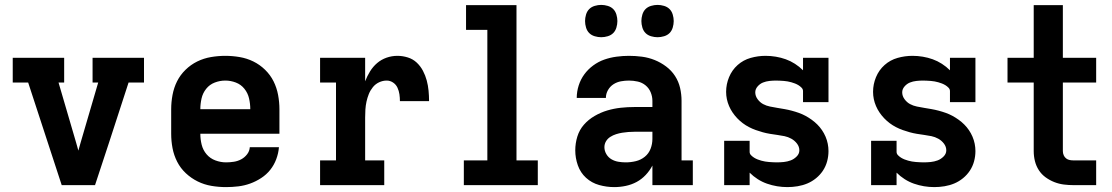

<svg xmlns="http://www.w3.org/2000/svg" viewBox="-20 -756 4540 784"><path d="M232 0 95 -419H32V-520H242V-419H219L291 -173Q293 -165 295.5 -157Q298 -149 300 -141Q302 -149 304.5 -157Q307 -165 309 -173L381 -419H358V-520H568V-419H505L425 -173L368 0Z M903 8Q873 8 843.5 3Q814 -2 787.5 -15Q761 -28 739 -48.5Q717 -69 703.5 -95.5Q690 -122 684.5 -151Q679 -180 679 -210V-310Q679 -339 684.5 -368.5Q690 -398 703 -424Q716 -450 737.5 -471Q759 -492 785.5 -505Q812 -518 841.5 -523Q871 -528 900 -528Q929 -528 958.5 -523Q988 -518 1014.5 -505Q1041 -492 1062.5 -471Q1084 -450 1097 -424Q1110 -398 1115.5 -368.5Q1121 -339 1121 -310V-210H798Q798 -187 803.5 -165Q809 -143 823.5 -126Q838 -109 859.5 -101Q881 -93 903 -93Q919 -93 935 -95.5Q951 -98 965 -105.5Q979 -113 989 -126Q999 -139 1000 -155H1119Q1117 -130 1108 -106Q1099 -82 1083.5 -62.5Q1068 -43 1046.5 -29Q1025 -15 1001.5 -6.5Q978 2 953 5Q928 8 903 8ZM1002 -310Q1002 -332 997 -354Q992 -376 978 -393.5Q964 -411 943 -419Q922 -427 900 -427Q878 -427 857 -419Q836 -411 822 -393.5Q808 -376 803 -354Q798 -332 798 -310Z M1287 0V-101H1352V-419H1287V-520H1471V-424Q1479 -445 1491 -464.5Q1503 -484 1520 -498.5Q1537 -513 1558.5 -520.5Q1580 -528 1603 -528Q1624 -528 1645 -521.5Q1666 -515 1681.5 -500.5Q1697 -486 1707 -467Q1717 -448 1722.5 -427.5Q1728 -407 1730 -385.5Q1732 -364 1732 -343H1613Q1613 -357 1611 -371Q1609 -385 1603 -398Q1597 -411 1585 -419Q1573 -427 1559 -427Q1543 -427 1528 -420Q1513 -413 1502.5 -400Q1492 -387 1486 -372Q1480 -357 1476.5 -341Q1473 -325 1472 -308.5Q1471 -292 1471 -276V-101H1549V0Z M1874 0V-101H1970V-634H1883V-735H2089V-101H2176V0Z M2488 8Q2457 8 2426.5 -0.5Q2396 -9 2373 -30Q2350 -51 2339.5 -81Q2329 -111 2329 -142Q2329 -171 2337.5 -198.5Q2346 -226 2364.5 -247Q2383 -268 2408 -282.5Q2433 -297 2460 -305Q2487 -313 2515 -316Q2543 -319 2571 -319H2644V-344Q2644 -362 2637 -379Q2630 -396 2616 -407.5Q2602 -419 2584 -423Q2566 -427 2548 -427Q2532 -427 2515.5 -424Q2499 -421 2485 -412Q2471 -403 2462.5 -388Q2454 -373 2454 -356H2335Q2335 -382 2343 -407Q2351 -432 2366 -452.5Q2381 -473 2402 -488.5Q2423 -504 2447 -512.5Q2471 -521 2497 -524.5Q2523 -528 2548 -528Q2575 -528 2601.5 -524.5Q2628 -521 2653 -511Q2678 -501 2700 -484.5Q2722 -468 2736.5 -445.5Q2751 -423 2757 -397Q2763 -371 2763 -344V-101H2809V0H2644V-80Q2633 -59 2616.5 -41.5Q2600 -24 2579.5 -13Q2559 -2 2535.5 3Q2512 8 2488 8ZM2535 -93Q2556 -93 2576.5 -98Q2597 -103 2613 -116Q2629 -129 2636.5 -148.5Q2644 -168 2644 -189V-218H2571Q2558 -218 2545.5 -217Q2533 -216 2520.5 -214Q2508 -212 2495.5 -208Q2483 -204 2472 -197Q2461 -190 2454.5 -179Q2448 -168 2448 -155Q2448 -140 2456 -126.5Q2464 -113 2477 -105.5Q2490 -98 2505 -95.5Q2520 -93 2535 -93ZM2665 -604Q2652 -604 2638.5 -608Q2625 -612 2616 -621Q2607 -630 2603 -643.5Q2599 -657 2599 -670Q2599 -683 2603 -696.5Q2607 -710 2616 -719Q2625 -728 2638.5 -732Q2652 -736 2665 -736Q2678 -736 2691.5 -732Q2705 -728 2714 -719Q2723 -710 2727 -696.5Q2731 -683 2731 -670Q2731 -657 2727 -643.5Q2723 -630 2714 -621Q2705 -612 2691.5 -608Q2678 -604 2665 -604ZM2435 -604Q2422 -604 2408.5 -608Q2395 -612 2386 -621Q2377 -630 2373 -643.5Q2369 -657 2369 -670Q2369 -683 2373 -696.5Q2377 -710 2386 -719Q2395 -728 2408.5 -732Q2422 -736 2435 -736Q2448 -736 2461.5 -732Q2475 -728 2484 -719Q2493 -710 2497 -696.5Q2501 -683 2501 -670Q2501 -657 2497 -643.5Q2493 -630 2484 -621Q2475 -612 2461.5 -608Q2448 -604 2435 -604Z M3195 8Q3174 8 3153 4.5Q3132 1 3112 -6Q3092 -13 3074 -24.5Q3056 -36 3041 -51V0H2937V-181H3041V-136Q3041 -128 3047 -122Q3053 -116 3059.5 -112Q3066 -108 3073.5 -105Q3081 -102 3088.5 -100Q3096 -98 3104 -96.5Q3112 -95 3120 -94.5Q3128 -94 3136 -93.5Q3144 -93 3151 -93Q3166 -93 3180.5 -94.5Q3195 -96 3208.5 -101Q3222 -106 3233 -117Q3244 -128 3244 -142Q3244 -157 3234.5 -169.5Q3225 -182 3211.5 -189.5Q3198 -197 3183.5 -200Q3169 -203 3154 -205Q3139 -207 3124 -209.5Q3109 -212 3094.5 -216Q3080 -220 3066 -225Q3052 -230 3038.5 -237Q3025 -244 3013 -253Q3001 -262 2990.5 -273Q2980 -284 2971.5 -296.5Q2963 -309 2957 -323Q2951 -337 2948 -351.5Q2945 -366 2945 -381Q2945 -412 2957 -441Q2969 -470 2992 -490.5Q3015 -511 3045 -519.5Q3075 -528 3106 -528Q3127 -528 3148 -524.5Q3169 -521 3188.5 -514Q3208 -507 3226 -495.5Q3244 -484 3259 -469V-520H3363V-339H3259V-384Q3259 -392 3253 -398Q3247 -404 3240.5 -408Q3234 -412 3226.5 -415Q3219 -418 3211.5 -420Q3204 -422 3196.5 -423.5Q3189 -425 3181 -425.5Q3173 -426 3165 -426.5Q3157 -427 3149 -427Q3136 -427 3122 -425.5Q3108 -424 3095.5 -419Q3083 -414 3073.5 -403Q3064 -392 3064 -379Q3064 -364 3073.5 -351Q3083 -338 3096 -331Q3109 -324 3124 -321Q3139 -318 3154 -315.5Q3169 -313 3183.5 -310.5Q3198 -308 3213 -304Q3228 -300 3242 -295Q3256 -290 3269 -283Q3282 -276 3294.5 -267Q3307 -258 3317.5 -247.5Q3328 -237 3336.5 -224.5Q3345 -212 3351 -198Q3357 -184 3360 -169Q3363 -154 3363 -139Q3363 -118 3357.5 -97.5Q3352 -77 3340.5 -59.5Q3329 -42 3312.5 -28.5Q3296 -15 3277 -7Q3258 1 3237 4.5Q3216 8 3195 8Z M3795 8Q3774 8 3753 4.5Q3732 1 3712 -6Q3692 -13 3674 -24.5Q3656 -36 3641 -51V0H3537V-181H3641V-136Q3641 -128 3647 -122Q3653 -116 3659.5 -112Q3666 -108 3673.5 -105Q3681 -102 3688.5 -100Q3696 -98 3704 -96.5Q3712 -95 3720 -94.5Q3728 -94 3736 -93.5Q3744 -93 3751 -93Q3766 -93 3780.5 -94.5Q3795 -96 3808.5 -101Q3822 -106 3833 -117Q3844 -128 3844 -142Q3844 -157 3834.5 -169.5Q3825 -182 3811.5 -189.5Q3798 -197 3783.5 -200Q3769 -203 3754 -205Q3739 -207 3724 -209.5Q3709 -212 3694.5 -216Q3680 -220 3666 -225Q3652 -230 3638.5 -237Q3625 -244 3613 -253Q3601 -262 3590.5 -273Q3580 -284 3571.5 -296.5Q3563 -309 3557 -323Q3551 -337 3548 -351.5Q3545 -366 3545 -381Q3545 -412 3557 -441Q3569 -470 3592 -490.5Q3615 -511 3645 -519.5Q3675 -528 3706 -528Q3727 -528 3748 -524.5Q3769 -521 3788.5 -514Q3808 -507 3826 -495.5Q3844 -484 3859 -469V-520H3963V-339H3859V-384Q3859 -392 3853 -398Q3847 -404 3840.5 -408Q3834 -412 3826.5 -415Q3819 -418 3811.5 -420Q3804 -422 3796.5 -423.5Q3789 -425 3781 -425.5Q3773 -426 3765 -426.5Q3757 -427 3749 -427Q3736 -427 3722 -425.5Q3708 -424 3695.5 -419Q3683 -414 3673.5 -403Q3664 -392 3664 -379Q3664 -364 3673.5 -351Q3683 -338 3696 -331Q3709 -324 3724 -321Q3739 -318 3754 -315.5Q3769 -313 3783.5 -310.5Q3798 -308 3813 -304Q3828 -300 3842 -295Q3856 -290 3869 -283Q3882 -276 3894.5 -267Q3907 -258 3917.5 -247.5Q3928 -237 3936.5 -224.5Q3945 -212 3951 -198Q3957 -184 3960 -169Q3963 -154 3963 -139Q3963 -118 3957.5 -97.5Q3952 -77 3940.5 -59.5Q3929 -42 3912.5 -28.5Q3896 -15 3877 -7Q3858 1 3837 4.5Q3816 8 3795 8Z M4365 0Q4344 0 4324 -2.5Q4304 -5 4285 -12.5Q4266 -20 4249.5 -32Q4233 -44 4222 -61Q4211 -78 4206 -98Q4201 -118 4201 -139V-419H4094V-520H4201V-735H4320V-520H4456V-419H4320V-139Q4320 -130 4323.5 -122Q4327 -114 4333.5 -109Q4340 -104 4348 -102.5Q4356 -101 4365 -101H4456V0Z"/></svg>

Font: Iosevka Etoile
Style: Bold
Weight: 700
Designer: Belleve Invis
Foundry: Belleve Invis
Version: Version 28.1.0; ttfautohint (v1.8.4)